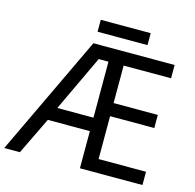

<svg xmlns="http://www.w3.org/2000/svg" viewBox="-121 -979 1122 1103"><g transform="rotate(15 440.0 -427.5)"><path d="M821 0H449V-221H199L92 0H-1L338 -714H821V-635H539V-412H802V-334H539V-79H821ZM234 -301H449V-634H391ZM641 -855V-784H344V-855Z"/></g></svg>

Font: RS Noto Sans
Style: Regular
Weight: 400
Designer: Monotype Design Team
Foundry: Monotype Imaging Inc.
Version: Version 3.10